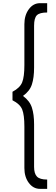

<svg xmlns="http://www.w3.org/2000/svg" viewBox="-20 -940 351 1211"><path d="M232.5 251.2Q190 251.2 161.9 213.8Q133.8 176.2 133.8 120V-141.2Q133.8 -215 120 -249.4Q106.2 -283.8 58.8 -307.5V-361.2Q106.2 -386.2 120 -421.2Q133.8 -456.2 133.8 -528.8V-787.5Q133.8 -843.8 161.9 -881.9Q190 -920 232.5 -920H277.5V-861.2Q230 -861.2 212.5 -843.8Q195 -826.2 195 -777.5V-513.8Q195 -450 181.2 -407.5Q167.5 -365 125 -335Q167.5 -303.8 181.2 -261.2Q195 -218.8 195 -156.2V112.5Q195 155 213.1 173.8Q231.2 192.5 277.5 192.5V251.2Z"/></svg>

Font: Now Alt
Style: Regular
Weight: 400
Designer: Alfredo Marco Pradil
Foundry: Alfredo Marco Pradil
Version: Version 1.002;PS 001.002;hotconv 1.0.88;makeotf.lib2.5.64775